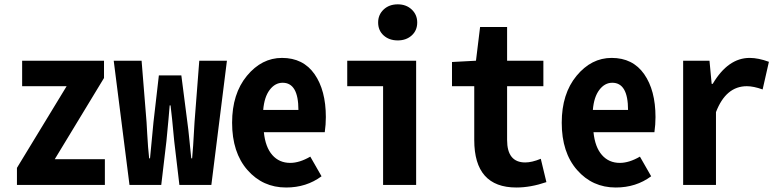

<svg xmlns="http://www.w3.org/2000/svg" viewBox="-20 -836 3522 868"><path d="M56.6 0V-77.1L281.2 -446.3H80.1V-561.5H450.2V-483.4L227.5 -116.2H454.1V0Z M565.4 0 494.1 -561.5H620.1L642.6 -283.2Q643.6 -264.6 645.5 -231.9Q647.5 -199.2 649.4 -171.9Q651.4 -144.5 654.3 -120.1H658.2Q661.1 -146.5 666 -201.2Q670.9 -255.9 673.8 -283.2L698.2 -495.1H799.8L827.1 -283.2Q831.1 -255.9 836.4 -201.7Q841.8 -147.5 844.7 -120.1H848.6Q852.5 -155.3 859.4 -283.2L880.9 -561.5H1005.9L935.5 0H791L767.6 -198.2Q756.8 -316.4 751 -359.4H747.1Q747.1 -355.5 741.7 -296.4Q736.3 -237.3 732.4 -198.2L709 0Z M1273.4 11.7Q1168 11.7 1098.6 -67.4Q1029.3 -146.5 1029.3 -281.2Q1029.3 -412.1 1096.2 -493.2Q1163.1 -574.2 1254.9 -574.2Q1350.6 -574.2 1401.9 -501Q1453.1 -427.7 1453.1 -306.6Q1453.1 -272.5 1448.2 -238.3H1172.9Q1179.7 -170.9 1210.9 -135.3Q1242.2 -99.6 1292 -99.6Q1334 -99.6 1382.8 -127.9L1433.6 -39.1Q1365.2 11.7 1273.4 11.7ZM1169.9 -338.9H1329.1Q1329.1 -461.9 1257.8 -461.9Q1223.6 -461.9 1199.2 -429.7Q1174.8 -397.5 1169.9 -338.9Z M1711.9 0V-446.3H1549.8V-561.5H1861.3V0ZM1778.3 -653.3Q1739.3 -653.3 1714.4 -675.8Q1689.5 -698.2 1689.5 -734.4Q1689.5 -769.5 1714.4 -793Q1739.3 -816.4 1778.3 -816.4Q1816.4 -816.4 1841.3 -793Q1866.2 -769.5 1866.2 -734.4Q1866.2 -698.2 1841.3 -675.8Q1816.4 -653.3 1778.3 -653.3Z M2314.5 11.7Q2124 11.7 2124 -203.1V-446.3H2023.4V-555.7L2131.8 -561.5L2150.4 -713.9H2272.5V-561.5H2436.5V-446.3H2272.5V-203.1Q2272.5 -101.6 2354.5 -101.6Q2384.8 -101.6 2424.8 -118.2L2450.2 -12.7Q2378.9 11.7 2314.5 11.7Z M2763.7 11.7Q2658.2 11.7 2588.9 -67.4Q2519.5 -146.5 2519.5 -281.2Q2519.5 -412.1 2586.4 -493.2Q2653.3 -574.2 2745.1 -574.2Q2840.8 -574.2 2892.1 -501Q2943.4 -427.7 2943.4 -306.6Q2943.4 -272.5 2938.5 -238.3H2663.1Q2669.9 -170.9 2701.2 -135.3Q2732.4 -99.6 2782.2 -99.6Q2824.2 -99.6 2873 -127.9L2923.8 -39.1Q2855.5 11.7 2763.7 11.7ZM2660.2 -338.9H2819.3Q2819.3 -461.9 2748 -461.9Q2713.9 -461.9 2689.5 -429.7Q2665 -397.5 2660.2 -338.9Z M3068.4 0V-561.5H3187.5L3197.3 -457H3202.1Q3271.5 -574.2 3369.1 -574.2Q3408.2 -574.2 3456.1 -556.6L3427.7 -431.6Q3386.7 -446.3 3356.4 -446.3Q3261.7 -446.3 3216.8 -329.1V0Z"/></svg>

Font: Gen Shin Gothic Monospace Bold
Style: Bold
Weight: 700
Designer: [Source Han Sans]
Ryoko NISHIZUKA  (kana & ideographs); Paul D. Hunt (Latin, Greek & Cyrillic); Wenlong ZHANG  (bopomofo
Version: Version 1.002.20150607